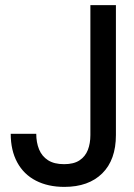

<svg xmlns="http://www.w3.org/2000/svg" viewBox="-20 -720 526 752"><path d="M232 12Q168 12 120.5 -12.5Q73 -37 47.5 -84Q22 -131 22 -196H122Q122 -162 133 -135Q144 -108 168 -92.5Q192 -77 231 -77Q269 -77 291.5 -92Q314 -107 324 -132.5Q334 -158 334 -191V-700H434V-191Q434 -94 380.5 -41Q327 12 232 12Z"/></svg>

Font: DM Sans 36pt Medium
Style: Regular
Weight: 500
Designer: Colophon Foundry, Jonny Pinhorn
Foundry: Colophon Foundry
Version: Version 4.004;gftools[0.9.30]